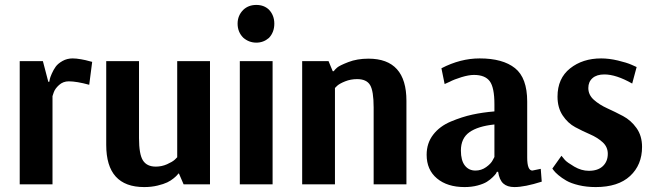

<svg xmlns="http://www.w3.org/2000/svg" viewBox="-20 -748 2654 779"><path d="M354 -497 342 -404Q291 -418 259 -418Q236 -418 219.5 -403Q203 -388 198 -373L193 -358V0H60V-500H154L176 -416H180Q181 -420 182 -426.5Q183 -433 190 -449Q197 -465 206 -477.5Q215 -490 233.5 -500.5Q252 -511 275 -511Q289 -511 309 -507.5Q329 -504 342 -500Z M832 -500V0H725L706 -44H704Q702 -42 699 -38Q696 -34 684.5 -24.5Q673 -15 658.5 -8Q644 -1 619 5Q594 11 565 11Q411 11 411 -160V-500H544V-188Q544 -122 560 -97Q576 -72 612 -72Q636 -72 657.5 -81.5Q679 -91 689 -100L699 -110V-500Z M967 -708Q988 -728 1020 -728Q1051 -728 1071 -709Q1093 -686 1093 -652Q1093 -617 1071 -594Q1049 -575 1020 -575Q990 -575 967 -595Q944 -618 944 -652Q944 -685 967 -708ZM1086 -500V0H953V-500Z M1206 0V-500H1313L1330 -459H1334Q1338 -465 1347.5 -473.5Q1357 -482 1393 -496Q1429 -510 1475 -510Q1629 -510 1629 -339V0H1496V-312Q1496 -379 1481.5 -403Q1467 -427 1429 -427Q1403 -427 1380.5 -418Q1358 -409 1348 -400L1339 -391V0Z M1986 -111V-243Q1919 -236 1884.5 -211.5Q1850 -187 1850 -137Q1850 -97 1866 -76.5Q1882 -56 1909 -56Q1933 -56 1952.5 -70Q1972 -84 1979 -98ZM1784 -407 1771 -471Q1848 -511 1926 -511Q2020 -511 2069.5 -471.5Q2119 -432 2119 -336V-109Q2119 -56 2140 -56L2174 -63L2178 -11Q2109 11 2067 11Q2038 11 2022 -3.5Q2006 -18 2001 -51H1996Q1995 -48 1992.5 -44Q1990 -40 1979.5 -29.5Q1969 -19 1955.5 -10.5Q1942 -2 1918 4.5Q1894 11 1865 11Q1795 11 1753 -24Q1711 -59 1711 -120Q1711 -167 1737.5 -201.5Q1764 -236 1809.5 -255Q1855 -274 1896.5 -283Q1938 -292 1986 -296V-325Q1986 -393 1967 -418.5Q1948 -444 1903 -444Q1882 -444 1852.5 -435Q1823 -426 1804 -416Z M2221 -64 2258 -116Q2263 -109 2272 -99Q2281 -89 2310 -72Q2339 -55 2369 -55Q2406 -55 2426 -74Q2446 -93 2446 -124Q2446 -152 2425 -171Q2404 -190 2374 -203Q2344 -216 2314 -232Q2284 -248 2263 -279.5Q2242 -311 2242 -356Q2242 -430 2293 -470.5Q2344 -511 2419 -511Q2451 -511 2487 -502.5Q2523 -494 2543 -485L2563 -476L2545 -409Q2480 -446 2432 -446Q2401 -446 2384 -431Q2367 -416 2367 -391Q2367 -363 2389.5 -343Q2412 -323 2444 -308.5Q2476 -294 2508 -277Q2540 -260 2562.5 -228.5Q2585 -197 2585 -152Q2585 -79 2536.5 -34Q2488 11 2397 11Q2360 11 2328.5 3.5Q2297 -4 2278 -15Q2259 -26 2245.5 -37.5Q2232 -49 2227 -56Z"/></svg>

Font: ArsenalBold
Style: Bold
Weight: 700
Designer: Andrij Shevchenko
Foundry: Stairsfor.com
Version: Version 1.000